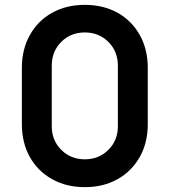

<svg xmlns="http://www.w3.org/2000/svg" viewBox="-20 -755 698 790"><path d="M329 15Q252.5 15 194 -18Q135 -51 102.5 -109.5Q70 -168 70 -244V-476Q70 -552.5 103 -611Q136 -670 194.5 -702.5Q253 -735 329 -735Q405 -735 464 -702.5Q523 -669 555.5 -610.2Q588 -551.5 588 -476V-244Q588 -167.5 555 -109Q521.5 -50 463.2 -17.5Q405 15 329 15ZM465 -235.5V-485Q465 -543.5 426 -582.5Q387 -621.5 329 -621.5Q271 -621.5 232 -582.5Q193 -543.5 193 -485V-235.5Q193 -177.5 232 -138.5Q271 -99.5 329 -99.5Q387 -99.5 426 -138.5Q465 -177.5 465 -235.5Z"/></svg>

Font: Vortex Mix
Style: Bold
Weight: 700
Designer: Mikhail Sharanda
Foundry: Mikhail Sharanda
Version: Version 4.504;Glyphs 3.1.2 (3151)